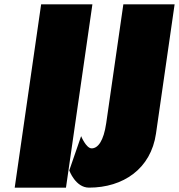

<svg xmlns="http://www.w3.org/2000/svg" viewBox="-20 -845 820 880"><path d="M403.5 -825H168.5L47.4 15H282.4ZM780.3 -825H545.3L466.9 -281C455 -198 428.6 -165 400.1 -165C374.8 -165 351.8 -221 351.8 -221L297.5 -64C297.5 -64 325.7 15 387.9 15C544.3 15 671.7 -71 695 -233Z"/></svg>

Font: Blink
Style: WideObl
Weight: 400
Designer: Mew Too
Foundry: Cannot Into Space Fonts
Version: Version 001.000